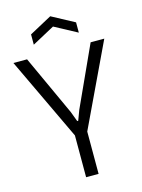

<svg xmlns="http://www.w3.org/2000/svg" viewBox="-137 -1022 814 1100"><g transform="rotate(-15 269.5 -472.0)"><path d="M233 -248 0 -740H81L245 -383L267 -324H273L295 -383L458 -740H539L307 -251V0H233ZM140 -872 273 -944 407 -872V-811L273 -883L140 -811Z"/></g></svg>

Font: Encode Sans Compressed
Style: Regular
Weight: 400
Designer: Pablo Impallari, Andres Torresi
Foundry: Pablo Impallari, Andres Torresi
Version: Version 1.000; ttfautohint (v1.00) -l 8 -r 50 -G 200 -x 14 -